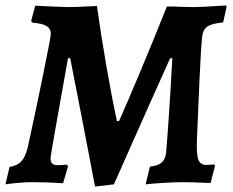

<svg xmlns="http://www.w3.org/2000/svg" viewBox="-22 -667 853 703"><path d="M235 -454H227Q163 -98 163 -88Q163 -74 169.5 -68Q176 -62 190 -62L223 -64L227 -58L209 4Q152 0 95 0Q74 0 45 2.5Q16 5 -2 8L13 -56Q41 -60 56 -76Q71 -92 80 -129Q102 -229 133 -379.5Q164 -530 164 -543Q164 -562 149 -571.5Q134 -581 97 -584L92 -590L107 -646Q212 -641 229 -641Q249 -641 333 -645Q347 -543 367.5 -425Q388 -307 406 -224H414Q483 -379 589 -643Q603 -644 642 -642L693 -641Q711 -641 804 -647L808 -643L795 -585Q754 -581 737.5 -570Q721 -559 718 -531Q714 -495 708.5 -376Q703 -257 699 -155Q697 -100 704.5 -81.5Q712 -63 734 -63L762 -65Q763 -64 764 -62.5Q765 -61 765 -59L749 3Q674 0 652 0Q623 0 578.5 2.5Q534 5 511 8L527 -57Q556 -60 569.5 -71.5Q583 -83 586 -106Q590 -151 596.5 -246Q603 -341 609 -454H601Q565 -375 395 8L326 16Q284 -206 235 -454Z"/></svg>

Font: Alegreya
Style: Bold Italic
Weight: 700
Italic angle: -7°
Designer: Juan Pablo del Peral
Foundry: Huerta Tipografica
Version: Version 2.007; ttfautohint (v1.6)